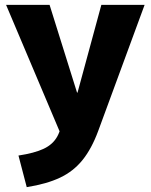

<svg xmlns="http://www.w3.org/2000/svg" viewBox="-20 -540 621 790"><path d="M56 100Q122 90 160 72Q198 54 216 21Q234 -12 238 -66L247 52L5 -520H184L297 -159H299L397 -520H575L384 -1Q357 72 319.5 118.5Q282 165 227 191Q172 217 90 230Z"/></svg>

Font: M PLUS 2 ExtraBold
Style: Regular
Weight: 800
Version: Version 1.001